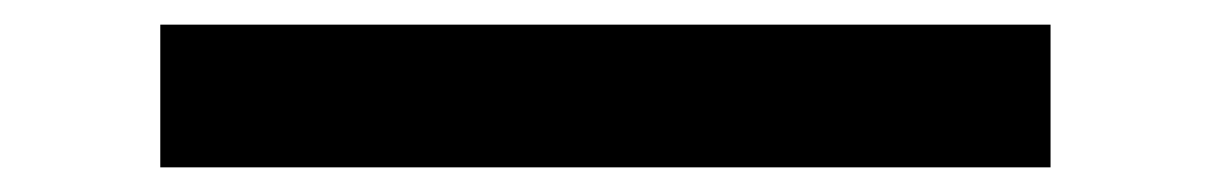

<svg xmlns="http://www.w3.org/2000/svg" viewBox="-20 -431 978 155"><path d="M109.4 -411.1H828.1V-295.9H109.4Z"/></svg>

Font: Pretendard
Style: Bold
Weight: 700
Designer: Base glyphs from Inter by Rasmus Andersson; Hangeul glyphs from Noto Sans CJK(Source Han Sans) by Jang Soo-young and Kan
Foundry: Kil Hyung-jin
Version: Version 1.309